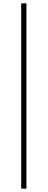

<svg xmlns="http://www.w3.org/2000/svg" viewBox="-20 -846 283 1141"><path d="M106 275V-826H137V275Z"/></svg>

Font: Noto Sans JP Thin Thin
Style: Regular
Weight: 250
Version: Version 2.004-H2;hotconv 1.0.118;makeotfexe 2.5.65603